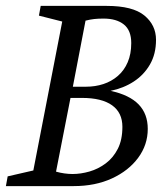

<svg xmlns="http://www.w3.org/2000/svg" viewBox="-28 -631 563 651"><path d="M-8 0 -2 -33 85 -53 183 -558 104 -578 110 -611H334Q422 -611 461.5 -578.5Q501 -546 501 -496Q501 -448 480.5 -412.5Q460 -377 425.5 -354.5Q391 -332 347 -323Q411 -309 442 -277Q473 -245 473 -194Q473 -140 440.5 -96Q408 -52 351.5 -26Q295 0 222 0ZM218 -41Q246 -41 275.5 -49.5Q305 -58 330.5 -77Q356 -96 371.5 -126.5Q387 -157 387 -201Q387 -249 352 -274Q317 -299 250 -299H211L162 -49Q176 -45 190.5 -43Q205 -41 218 -41ZM219 -337H264Q295 -337 322.5 -346Q350 -355 371.5 -373.5Q393 -392 405 -420Q417 -448 417 -485Q417 -528 392 -548Q367 -568 323 -568Q305 -568 291.5 -566.5Q278 -565 262 -561Z"/></svg>

Font: Manuale
Style: Italic
Weight: 400
Italic angle: -11°
Designer: Eduardo Tunni / Pablo Cosgaya
Foundry: Eduardo Tunni / Pablo Cosgaya
Version: Version 1.002